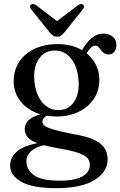

<svg xmlns="http://www.w3.org/2000/svg" viewBox="-20 -703 611 975"><path d="M349 -22.5Q286 -35 253 -44.8Q220 -54.5 207.8 -63.8Q195.5 -73 195.5 -85Q195.5 -95.5 204.2 -105Q213 -114.5 229 -122.5L215.5 -128.5Q173.5 -121.5 149.2 -108.8Q125 -96 115.2 -80.5Q105.5 -65 105.5 -48.5Q105.5 -24 120.5 -6Q135.5 12 175.8 26Q216 40 292.5 53Q348.5 63 379.8 74.2Q411 85.5 423.8 100Q436.5 114.5 436.5 134Q436.5 158.5 419.5 176.8Q402.5 195 368.8 204.8Q335 214.5 283.5 214.5Q191 214.5 152.5 186.8Q114 159 114 115Q114 85 142.2 61.2Q170.5 37.5 225.5 31L213.5 17.5Q114 29 72.8 60.8Q31.5 92.5 31.5 138Q31.5 187.5 88 220Q144.5 252.5 266.5 252.5Q392.5 252.5 459.5 211.5Q526.5 170.5 526.5 106Q526.5 71.5 509.5 47Q492.5 22.5 453.8 5.2Q415 -12 349 -22.5ZM380.5 -422 409 -415.5Q425 -441.5 437 -456.2Q449 -471 464 -471Q473.5 -471 480 -464.2Q486.5 -457.5 492.5 -449Q498.5 -440.5 507.5 -433.5Q516.5 -426.5 531 -426.5Q550 -426.5 560.5 -439.8Q571 -453 571 -475Q571 -501 552.2 -516.8Q533.5 -532.5 506 -532.5Q473.5 -532.5 446.5 -510.5Q419.5 -488.5 397 -448.5ZM484.5 -297.5Q484.5 -348 458.2 -389.2Q432 -430.5 384.5 -454.8Q337 -479 272 -479Q205.5 -479 155.2 -455Q105 -431 77.2 -388.5Q49.5 -346 49.5 -290.5Q49.5 -239.5 76.8 -198.8Q104 -158 153.2 -134.8Q202.5 -111.5 268.5 -111.5Q330.5 -111.5 379.5 -135.2Q428.5 -159 456.5 -201Q484.5 -243 484.5 -297.5ZM257 -446.5Q311.5 -447 344.5 -401.2Q377.5 -355.5 379.5 -281.5Q381 -219.5 353.2 -181.8Q325.5 -144 276.5 -144Q241.5 -143.5 214.2 -164.2Q187 -185 171 -222.5Q155 -260 153.5 -311Q152.5 -350.5 165 -381Q177.5 -411.5 201.2 -429Q225 -446.5 257 -446.5ZM290 -580.5 164 -676Q156 -682 148.8 -682.5Q141.5 -683 136.5 -678.5Q132 -675.5 132 -669.2Q132 -663 138.5 -655.5L232.5 -538Q241.5 -528 250 -522.2Q258.5 -516.5 270 -516.5Q281.5 -516.5 289.5 -522.2Q297.5 -528 306.5 -538L400.5 -655.5Q407 -663 407 -669.2Q407 -675.5 402.5 -678.5Q398 -683 390.5 -682.5Q383 -682 375.5 -676L249.5 -580.5Z"/></svg>

Font: Fraunces 12pt
Style: Regular
Weight: 400
Version: Version 1.000;[b76b70a41]